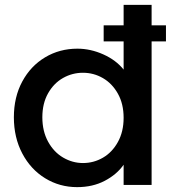

<svg xmlns="http://www.w3.org/2000/svg" viewBox="-20 -760 718 789"><path d="M662 -590H603V0H488V-83Q460 -43 410.5 -17Q361 9 297 9Q225 9 165.5 -27.5Q106 -64 71.5 -129.5Q37 -195 37 -278Q37 -361 71.5 -425Q106 -489 165.5 -524.5Q225 -560 298 -560Q352 -560 404.5 -536.5Q457 -513 488 -474V-590H406V-656H488V-740H603V-656H662ZM321 -90Q365 -90 403 -112Q441 -134 464.5 -176.5Q488 -219 488 -276Q488 -333 464.5 -375Q441 -417 403 -439Q365 -461 321 -461Q277 -461 239 -439.5Q201 -418 177.5 -376.5Q154 -335 154 -278Q154 -221 177.5 -178Q201 -135 239.5 -112.5Q278 -90 321 -90Z"/></svg>

Font: A Bank Premium Med
Style: Regular
Weight: 500
Designer: Ninad Kale (Devanagari), Jonny Pinhorn (Latin), Htun Naung (Myanmar)
Foundry: Indian Type Foundry
Version: 4.004